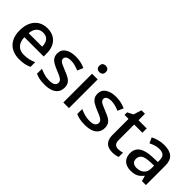

<svg xmlns="http://www.w3.org/2000/svg" viewBox="111 -1641 2548 2548"><g transform="rotate(45 1384.5 -367.0)"><path d="M295 -549Q366 -549 417 -519.5Q468 -490 495.5 -435Q523 -380 523 -305V-247H161Q163 -164 204.5 -120Q246 -76 321 -76Q373 -76 413.5 -85.5Q454 -95 497 -114V-26Q457 -8 415.5 1Q374 10 317 10Q239 10 179 -21Q119 -52 85.5 -113.5Q52 -175 52 -265Q52 -356 82.5 -419Q113 -482 167.5 -515.5Q222 -549 295 -549ZM295 -467Q238 -467 203.5 -430Q169 -393 163 -325H417Q417 -367 404 -399Q391 -431 364 -449Q337 -467 295 -467Z M1013 -152Q1013 -99 987 -63Q961 -27 912 -8.5Q863 10 794 10Q737 10 696.5 1.5Q656 -7 622 -23V-116Q658 -99 705 -85.5Q752 -72 797 -72Q857 -72 883.5 -91Q910 -110 910 -142Q910 -160 900 -174.5Q890 -189 862.5 -204.5Q835 -220 782 -240Q731 -261 695 -281.5Q659 -302 640 -330.5Q621 -359 621 -404Q621 -474 677.5 -511.5Q734 -549 827 -549Q876 -549 919.5 -539.5Q963 -530 1004 -511L969 -430Q934 -445 897 -455.5Q860 -466 822 -466Q774 -466 749 -451Q724 -436 724 -409Q724 -390 735.5 -376Q747 -362 776 -348Q805 -334 855 -314Q905 -295 940.5 -275Q976 -255 994.5 -226Q1013 -197 1013 -152Z M1245 -539V0H1139V-539ZM1193 -744Q1217 -744 1235 -730Q1253 -716 1253 -683Q1253 -651 1235 -636.5Q1217 -622 1193 -622Q1167 -622 1149.5 -636.5Q1132 -651 1132 -683Q1132 -716 1149.5 -730Q1167 -744 1193 -744Z M1769 -152Q1769 -99 1743 -63Q1717 -27 1668 -8.5Q1619 10 1550 10Q1493 10 1452.5 1.5Q1412 -7 1378 -23V-116Q1414 -99 1461 -85.5Q1508 -72 1553 -72Q1613 -72 1639.5 -91Q1666 -110 1666 -142Q1666 -160 1656 -174.5Q1646 -189 1618.5 -204.5Q1591 -220 1538 -240Q1487 -261 1451 -281.5Q1415 -302 1396 -330.5Q1377 -359 1377 -404Q1377 -474 1433.5 -511.5Q1490 -549 1583 -549Q1632 -549 1675.5 -539.5Q1719 -530 1760 -511L1725 -430Q1690 -445 1653 -455.5Q1616 -466 1578 -466Q1530 -466 1505 -451Q1480 -436 1480 -409Q1480 -390 1491.5 -376Q1503 -362 1532 -348Q1561 -334 1611 -314Q1661 -295 1696.5 -275Q1732 -255 1750.5 -226Q1769 -197 1769 -152Z M2089 -76Q2110 -76 2132 -80Q2154 -84 2170 -89V-9Q2153 -1 2124 4.5Q2095 10 2066 10Q2022 10 1985.5 -5Q1949 -20 1927 -57Q1905 -94 1905 -160V-458H1830V-506L1909 -546L1946 -660H2011V-539H2165V-458H2011V-162Q2011 -118 2032.5 -97Q2054 -76 2089 -76Z M2487 -549Q2589 -549 2639 -504.5Q2689 -460 2689 -365V0H2614L2593 -75H2589Q2566 -46 2541.5 -27Q2517 -8 2485.5 1Q2454 10 2409 10Q2361 10 2322.5 -7.5Q2284 -25 2262 -61.5Q2240 -98 2240 -153Q2240 -235 2302.5 -278Q2365 -321 2493 -325L2585 -328V-358Q2585 -418 2558 -442Q2531 -466 2482 -466Q2440 -466 2402 -454Q2364 -442 2330 -425L2296 -502Q2334 -522 2383.5 -535.5Q2433 -549 2487 -549ZM2512 -257Q2420 -253 2384.5 -226.5Q2349 -200 2349 -152Q2349 -110 2374.5 -91Q2400 -72 2439 -72Q2502 -72 2543 -107Q2584 -142 2584 -212V-259Z"/></g></svg>

Font: Noto Sans Hebrew Medium
Style: Regular
Weight: 500
Designer: Monotype Design Team
Foundry: Monotype Imaging Inc.
Version: Version 2.003